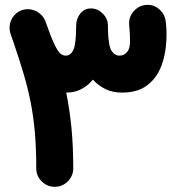

<svg xmlns="http://www.w3.org/2000/svg" viewBox="-20 -678 711 773"><path d="M200.2 74.2Q169.9 74.2 147.9 52.2Q126 30.3 126 0Q126 -80.6 120.4 -144.8Q114.7 -209 103.5 -265.9Q92.3 -322.8 75 -381.1Q57.6 -439.5 34.2 -508.3Q28.8 -522.9 22.5 -541.5Q20 -549.8 19 -558.1Q16.1 -583.5 29.8 -606Q43.5 -628.4 68.4 -637.2Q88.9 -644 109.9 -638.7Q130.9 -633.3 145.5 -618.7Q157.7 -606.9 163.1 -591.3Q185.5 -527.8 199.5 -498.8Q213.4 -469.7 223.6 -461.9Q233.9 -454.1 244.6 -454.1Q265.6 -454.1 276.1 -479Q286.6 -503.9 286.6 -573.2Q286.6 -602.1 303 -623Q319.3 -644 346.2 -644Q347.7 -644 348.6 -644Q348.6 -644 349.1 -644Q375.5 -642.6 395 -622.1Q414.6 -601.6 414.6 -573.2Q414.6 -567.4 414.6 -561.5Q416 -495.1 428.5 -474.6Q440.9 -454.1 461.4 -454.1Q479.5 -454.1 491.5 -468.3Q503.4 -482.4 503.4 -509.8Q503.4 -526.9 502.9 -540.5Q502.4 -554.2 500 -578.1Q497.6 -608.4 517.8 -632.1Q538.1 -655.8 568.4 -658.2Q598.6 -660.6 621.3 -640.6Q644 -620.6 647.5 -589.8Q649.4 -572.3 649.9 -563Q650.4 -553.7 650.4 -539.6Q650.4 -470.7 631.6 -418Q612.8 -365.2 573.5 -335.2Q534.2 -305.2 472.2 -305.2Q433.1 -305.2 404.1 -319.6Q375 -334 354 -357.4Q335 -334 308.3 -319.6Q281.7 -305.2 246.6 -305.2Q260.3 -237.8 267.6 -164.1Q274.9 -90.3 274.9 0Q274.9 30.3 252.9 52.2Q231 74.2 200.2 74.2Z"/></svg>

Font: Mikhak-DS1-FD ExtraBold
Style: Regular
Weight: 800
Designer: Amin Abedi
Version: Version 3.2